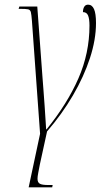

<svg xmlns="http://www.w3.org/2000/svg" viewBox="-20 -564 464 824"><path d="M103 240 152 10 117 -475Q115 -501 112.5 -511.5Q110 -522 100.5 -524Q91 -526 68 -526H60L63 -536H140L162 -237Q164 -212 166.5 -178Q169 -144 171.5 -110Q174 -76 175.5 -48.5Q177 -21 178 -9H180Q269 -119 316.5 -227.5Q364 -336 364 -454Q364 -483 358 -497.5Q352 -512 336 -512Q336 -526 341.5 -535Q347 -544 358 -544Q375 -544 383.5 -525Q392 -506 392 -465Q392 -394 366 -314.5Q340 -235 293 -154.5Q246 -74 182 0L151 142Q147 163 144 178.5Q141 194 141 203Q141 219 151 224.5Q161 230 186 230H206L204 240Z"/></svg>

Font: Noto Serif Display ExtraCondensed Thin
Style: Italic
Weight: 100
Width: 2
Italic angle: -12°
Designer: Monotype Design Team
Foundry: Monotype Imaging Inc.
Version: Version 2.009